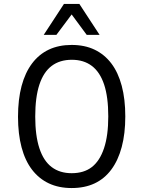

<svg xmlns="http://www.w3.org/2000/svg" viewBox="-20 -941 725 970"><path d="M342 9Q277 9 227 -14.5Q177 -38 142 -83.5Q107 -129 89 -196.5Q71 -264 71 -351Q71 -439 89 -506.5Q107 -574 142 -620.5Q177 -667 227 -690.5Q277 -714 342 -714Q408 -714 458 -690Q508 -666 542.5 -620.5Q577 -575 595 -507.5Q613 -440 613 -353Q613 -266 595 -198.5Q577 -131 542.5 -84.5Q508 -38 458 -14.5Q408 9 342 9ZM342 -66Q404 -66 444 -97Q484 -128 505.5 -192Q527 -256 527 -353Q527 -451 506 -514Q485 -577 444 -608Q403 -639 343 -639Q282 -639 241 -608Q200 -577 179 -513.5Q158 -450 158 -352Q158 -256 179 -192Q200 -128 241 -97Q282 -66 342 -66ZM201 -765 303 -921H381L483 -765H418L342 -868L265 -765Z"/></svg>

Font: Nunito Sans 7pt Condensed
Style: Regular
Weight: 400
Width: 3
Designer: Vernon Adams
Foundry: Vernon Adams
Version: Version 3.101;gftools[0.9.27]